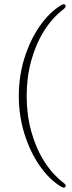

<svg xmlns="http://www.w3.org/2000/svg" viewBox="-20 -751 337 893"><path d="M67.5 -304.5Q67.5 -397.5 94 -481.8Q120.5 -566 165.5 -630.5Q210.5 -695 265.5 -727.5Q279 -735.5 284.5 -726.5Q289 -719 274.5 -707.5Q222.5 -667.5 184.2 -606Q146 -544.5 125 -467.8Q104 -391 104 -304.5Q104 -218 125 -141.2Q146 -64.5 184.2 -3Q222.5 58.5 274.5 98.5Q289.5 109.5 284.5 117Q279.5 126 265.5 118Q210.5 85.5 165.5 21.2Q120.5 -43 94 -127.5Q67.5 -212 67.5 -304.5Z"/></svg>

Font: Fraunces 72pt S050 Thin
Style: Regular
Weight: 100
Version: Version 1.000; ttfautohint (v1.8.3)